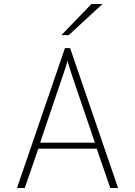

<svg xmlns="http://www.w3.org/2000/svg" viewBox="-20 -941 676 961"><path d="M65 0 305 -700H331L571 0H532L464 -197H172L104 0ZM181 -227H455L353 -526Q350.5 -533 343.5 -554.2Q336.5 -575.5 329 -599Q321.5 -622.5 318 -637Q314.5 -622.5 306.8 -599Q299 -575.5 291.8 -554.2Q284.5 -533 282 -526ZM287 -765 438 -921H493L324 -765Z"/></svg>

Font: Overpass Thin
Style: Regular
Weight: 250
Designer: Delve Withrington, Dave Bailey, Thomas Jockin
Foundry: Delve Fonts LLC
Version: Version 4.000